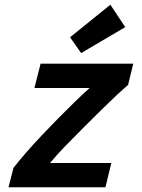

<svg xmlns="http://www.w3.org/2000/svg" viewBox="-20 -794 600 814"><path d="M16 0 37 -82Q61 -113 91.5 -148Q122 -183 157 -220Q192 -257 227.5 -293Q263 -329 297 -362Q331 -395 360 -421H126L152 -524H545L523 -434Q503 -417 473.5 -389.5Q444 -362 408.5 -327Q373 -292 334.5 -253.5Q296 -215 259 -177Q222 -139 192 -103H452L427 0ZM324 -569 277 -636 448 -774 511 -679Z"/></svg>

Font: Ubuntu Sans Mono SemiBold
Style: Italic
Weight: 600
Italic angle: -13.5°
Monospace: yes
Designer: Dalton Maag Ltd
Foundry: Dalton Maag Ltd
Version: Version 1.006